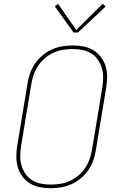

<svg xmlns="http://www.w3.org/2000/svg" viewBox="-20 -982 640 1010"><path d="M247 8Q217 8 189 2.5Q161 -3 137.5 -17.5Q114 -32 97.5 -54Q81 -76 73.5 -103Q66 -130 66 -159.5Q66 -189 71 -218L125 -544Q129 -571 138.5 -597.5Q148 -624 164.5 -648Q181 -672 204 -691Q227 -710 253.5 -722Q280 -734 307.5 -738.5Q335 -743 362 -743Q392 -743 420 -737.5Q448 -732 471.5 -717.5Q495 -703 511.5 -681Q528 -659 536 -632Q544 -605 543.5 -575.5Q543 -546 538 -517L484 -191Q480 -164 470.5 -137.5Q461 -111 444.5 -87Q428 -63 405 -44Q382 -25 355.5 -13Q329 -1 301.5 3.5Q274 8 247 8ZM247 -11Q272 -11 297.5 -15Q323 -19 347 -30Q371 -41 392 -58.5Q413 -76 428 -98.5Q443 -121 451.5 -145.5Q460 -170 464 -194L518 -520Q522 -546 522.5 -572.5Q523 -599 516 -623Q509 -647 495 -667.5Q481 -688 460 -701Q439 -714 413.5 -719Q388 -724 362 -724Q337 -724 311.5 -720Q286 -716 262 -705Q238 -694 217 -676.5Q196 -659 181 -636.5Q166 -614 157.5 -589.5Q149 -565 145 -541L91 -215Q87 -189 86.5 -162.5Q86 -136 93 -112Q100 -88 114 -67.5Q128 -47 149 -34Q170 -21 195.5 -16Q221 -11 247 -11ZM367 -811 268 -949 286 -961 381 -824 520 -962 536 -948 390 -811Z"/></svg>

Font: Iosevka SS04 Th Ex Obl
Style: Regular
Weight: 100
Width: 7
Italic angle: -9°
Monospace: yes
Designer: Belleve Invis
Foundry: Belleve Invis
Version: Version 19.0.0; ttfautohint (v1.8.4)